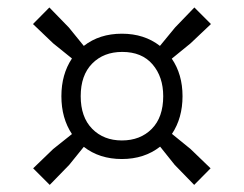

<svg xmlns="http://www.w3.org/2000/svg" viewBox="-20 -634 670 527"><path d="M116.5 -126.5 71 -172 126 -225 177.5 -266Q148.5 -309.5 148.5 -370Q148.5 -430 177.5 -473.5L126 -515L70.5 -568L115.5 -613.5L169 -558.5L210 -508Q253 -541.5 314.5 -541.5Q376 -541.5 419 -508L460.5 -558.5L513.5 -613.5L559 -568L503 -515L451.5 -473Q481 -430 481 -370Q481 -310 452 -266.5L503 -225L558 -172L513 -126.5L459.5 -181.5L419.5 -231.5Q376 -197.5 314.5 -197.5Q253 -197.5 210 -231L170 -181.5ZM314.5 -248.5Q365 -248.5 396.5 -280.2Q428 -312 428 -370Q428 -423 398.8 -457.2Q369.5 -491.5 315.5 -491.5Q264.5 -491.5 233 -459.5Q201.5 -427.5 201.5 -370Q201.5 -312.5 233 -280.5Q264.5 -248.5 314.5 -248.5Z"/></svg>

Font: Encode Sans Expanded
Style: Regular
Weight: 400
Width: 7
Designer: Multiple Designers
Foundry: Impallari Type
Version: Version 3.000; ttfautohint (v1.8.3) -l 8 -r 50 -G 200 -x 14 